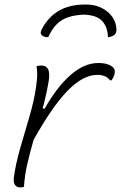

<svg xmlns="http://www.w3.org/2000/svg" viewBox="-20 -816 530 841"><path d="M343 -752Q283 -748 249 -726.5Q215 -705 191 -653Q174 -653 164 -661Q153 -670 164 -690Q221 -796 350 -796H358Q411 -796 448.5 -766.5Q486 -737 490 -691Q491 -672 482 -664Q471 -655 453 -653Q451 -700 426 -725.5Q401 -751 343 -752ZM85 2Q78 5 70 5Q35 5 41 -41Q49 -99 68.5 -167Q88 -235 108.5 -304Q129 -373 138 -435Q143 -471 143 -489.5Q143 -508 140 -526Q149 -529 161 -529Q182 -529 190.5 -513Q199 -497 193 -459Q188 -430 181.5 -400.5Q175 -371 167 -342L175 -339Q229 -435 289 -487.5Q349 -540 410 -540Q436 -540 452.5 -534Q469 -528 477 -519Q485 -511 482 -493Q481 -486 476.5 -477.5Q472 -469 468 -464H462Q445 -488 406 -488Q343 -488 275 -417.5Q207 -347 127 -203Q112 -151 100 -99.5Q88 -48 85 2Z"/></svg>

Font: Recursive Sn Csl St Lt
Style: Italic
Weight: 300
Italic angle: -15°
Version: Version 1.079;hotconv 1.0.112;makeotfexe 2.5.65598; ttfautoh